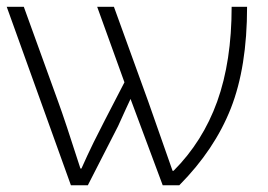

<svg xmlns="http://www.w3.org/2000/svg" viewBox="-20 -551 796 571"><path d="M0 -530.8H50.8L152.8 -249Q171.9 -197.3 219.2 -49.8H222.2Q238.8 -87.4 258.5 -127.7Q278.3 -168 350.1 -306.2L269 -530.8H318.8L420.9 -249L493.2 -43H496.1Q583 -129.9 626 -249.3Q668.9 -368.7 668.9 -530.8H714.8Q714.8 -351.6 666.5 -228.8Q618.2 -106 513.2 0H463.9L368.2 -256.8L353.5 -225.1Q335.4 -185.1 331.1 -175.8Q326.7 -166.5 241.2 0H190.9Z"/></svg>

Font: Open Sans Light
Style: Regular
Weight: 300
Foundry: Ascender Corporation
Version: Version 1.10